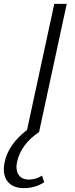

<svg xmlns="http://www.w3.org/2000/svg" viewBox="-60 -678 387 987"><path d="M89 245Q124 245 156 225L167 259Q121 289 64 289Q4 289 -22.5 253Q-49 217 -36 155Q-17 64 79 -10L219 -658H283L141 0H142Q49 62 28 153Q19 194 35 219.5Q51 245 89 245Z"/></svg>

Font: EauTestText Semilight
Style: Italic
Weight: 300
Italic angle: -12°
Designer: Christian Thalmann (Catharsis Fonts)
Version: Version 0.001;PS 000.001;hotconv 1.0.88;makeotf.lib2.5.64775